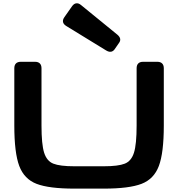

<svg xmlns="http://www.w3.org/2000/svg" viewBox="-20 -1123 1075 1159"><path d="M66.4 -365.2V-710.9Q66.4 -730 76.4 -740Q86.4 -750 105.5 -750H191.4Q210.4 -750 220.5 -740Q230.5 -730 230.5 -710.9V-365.2Q230.5 -251.9 246.4 -201.3Q262.4 -150.8 302 -135.1Q341.5 -119.3 429.2 -119.3H606Q693.7 -119.3 733.2 -135.1Q772.8 -150.8 788.7 -201.3Q804.7 -251.9 804.7 -365.2V-710.9Q804.7 -730 814.7 -740Q824.7 -750 843.8 -750H929.7Q948.7 -750 958.7 -740Q968.8 -730 968.8 -710.9V-365.2Q968.8 -200.7 939 -121.3Q909.2 -42 834.2 -13.2Q759.3 15.6 606 15.6H429.2Q275.9 15.6 200.9 -13.2Q126 -42 96.2 -121.3Q66.4 -200.7 66.4 -365.2ZM688.1 -914Q702.4 -902.1 705.2 -889.5Q707.9 -876.9 698.9 -864.5L671.3 -824.7Q662 -812.3 649.3 -810.6Q636.5 -808.9 620.5 -818.6L380.5 -965.8Q363.3 -976.2 360.4 -990.1Q357.6 -1004.1 369.1 -1020L414.9 -1085.3Q426.2 -1101.2 440.4 -1103Q454.6 -1104.9 469.6 -1092.2Z"/></svg>

Font: Gyrochrome
Style: Regular
Weight: 400
Designer: David Moles
Foundry: David Moles
Version: Version 1.005;Glyphs 3.2.3 (3260)